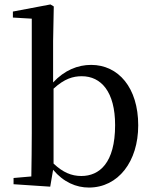

<svg xmlns="http://www.w3.org/2000/svg" viewBox="-20 -829 688 864"><path d="M380 15C512 15 602 -102 602 -265C602 -434 513 -537 390 -537C330 -537 270 -513 219 -458V-644L222 -800L207 -809L38 -777V-750L123 -745V-230C123 -175 122 -92 121 -35L41 -28V0L206 11L219 -65C266 -9 323 15 380 15ZM221 -430C270 -475 309 -486 348 -486C435 -486 498 -416 498 -266C498 -95 427 -37 346 -37C302 -37 263 -53 221 -93Z"/></svg>

Font: Noto Serif KR Medium
Style: Regular
Weight: 500
Designer: Ryoko NISHIZUKA 西塚涼子 (kana & ideographs); Frank Grießhammer (Latin, Greek & Cyrillic); Wenlong ZHANG 张文龙 (bopomofo); San
Foundry: Adobe
Version: Version 2.001;hotconv 1.1.0;makeotfexe 2.6.0